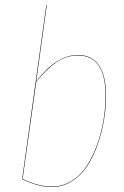

<svg xmlns="http://www.w3.org/2000/svg" viewBox="-20 -750 505 779"><path d="M295.9 -526.9Q353 -526.9 381.6 -484.6Q410.2 -442.4 410.2 -361.8Q410.2 -314.9 402.3 -265.4Q394.5 -215.8 377.2 -166.3Q359.9 -116.7 335.2 -78.1Q310.5 -39.6 272.9 -15.4Q235.4 8.8 190.9 8.8Q134.8 8.8 69.8 -22.9L168 -730H169.9L127 -419.9Q209.5 -526.9 295.9 -526.9ZM295.9 -524.9Q249.5 -524.9 209.2 -497.6Q168.9 -470.2 127 -418L71.8 -23.9Q134.8 6.8 190.9 6.8Q235.4 6.8 272.5 -17.1Q309.6 -41 334 -79.6Q358.4 -118.2 375.7 -167.5Q393.1 -216.8 400.6 -265.9Q408.2 -314.9 408.2 -361.8Q408.2 -524.9 295.9 -524.9Z"/></svg>

Font: Fira Sans Compressed Two
Style: Italic
Weight: 100
Width: 3
Italic angle: -8°
Designer: Carrois Corporate & Edenspiekermann AG
Foundry: Carrois Corporate GbR & Edenspiekermann AG
Version: Version 4.203;PS 004.203;hotconv 1.0.88;makeotf.lib2.5.64775